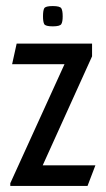

<svg xmlns="http://www.w3.org/2000/svg" viewBox="-20 -614 350 634"><path d="M14 -9 193 -402H20L35 -470H284V-428L121 -68H295L269 0H14ZM154 -527Q130 -527 126 -534.5Q122 -542 122 -560Q122 -579 126 -586.5Q130 -594 154 -594Q178 -594 182.5 -586.5Q187 -579 187 -560Q187 -542 182.5 -534.5Q178 -527 154 -527Z"/></svg>

Font: Smooch Sans SemiBold
Style: Bold
Weight: 600
Designer: Robert E. Leuschke
Foundry: Robert E. Leuschke
Version: Version 1.010; ttfautohint (v1.8.3)